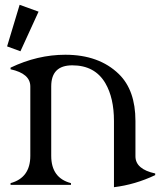

<svg xmlns="http://www.w3.org/2000/svg" viewBox="-20 -777 677 807"><path d="M62.5 -756.8 142.1 -728 65.9 -561.5 9.8 -582ZM24.4 0V-7.3Q107.4 -29.8 107.4 -122.1V-413.6Q107.4 -467.8 24.4 -485.8V-492.7Q137.7 -546.9 254.4 -546.9Q396 -546.9 479.5 -465.8Q549.3 -397.9 549.3 -268.6V-120.1Q549.3 -65.9 632.3 -47.9V-41Q548.3 -1 459 9.8V-268.6Q459 -365.2 422.9 -427.2Q378.9 -502.4 283.7 -502.4Q195.3 -502.4 195.3 -414.1V-122.1Q195.3 -28.8 278.3 -7.3V0Z"/></svg>

Font: Modern Antiqua
Style: Book
Weight: 400
Designer: Wojciech Kalinowski "wmk69" (wmk69@o2.pl)
Foundry: Wojciech Kalinowski "wmk69" (wmk69@o2.pl)
Version: Version 3.1.0; 2021-05-28